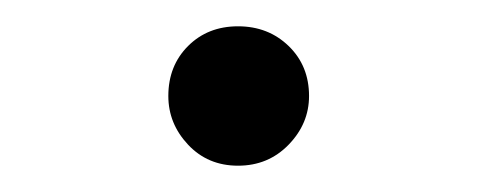

<svg xmlns="http://www.w3.org/2000/svg" viewBox="-20 -112 363 146"><path d="M161 14Q138 14 123 -2Q108 -18 108 -39Q108 -62 123 -77Q138 -92 161 -92Q184 -92 199.5 -77Q215 -62 215 -39Q215 -18 199.5 -2Q184 14 161 14Z"/></svg>

Font: Noto Serif SC ExtraLight
Style: Regular
Weight: 200
Designer: Ryoko NISHIZUKA 西塚涼子 (kana & ideographs); Frank Grießhammer (Latin, Greek & Cyrillic); Wenlong ZHANG 张文龙 (bopomofo); San
Foundry: Adobe
Version: Version 2.002-H1;hotconv 1.1.0;makeotfexe 2.6.0